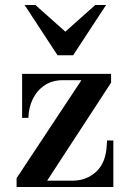

<svg xmlns="http://www.w3.org/2000/svg" viewBox="-20 -744 520 764"><path d="M49 -15 46 -35 314 -440H408L422 -415L161 -15ZM46 0V-35L54 -25H268Q324 -25 363 -61Q402 -97 405 -169L406 -185H431V0ZM68 -275V-450H422V-415L414 -425H231Q188 -425 157.5 -404.5Q127 -384 110.5 -350Q94 -316 93 -275ZM209 -524 78 -724H121L240 -618L359 -724H402L271 -524Z"/></svg>

Font: Libre Bodoni
Style: Regular
Weight: 400
Designer: Pablo Impallari, Rodrigo Fuenzalida
Foundry: Impallari Type
Version: Version 2.005;gftools[0.9.23]